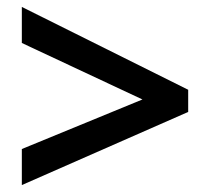

<svg xmlns="http://www.w3.org/2000/svg" viewBox="-20 -639 607 554"><path d="M43 -209 391 -352 43 -515V-619L523 -380V-316L43 -105Z"/></svg>

Font: Noto Sans Adlam Unjoined SemiBold
Style: Regular
Weight: 600
Version: Version 3.001